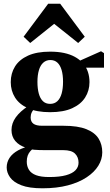

<svg xmlns="http://www.w3.org/2000/svg" viewBox="-20 -773 583 1020"><path d="M205.8 227.3Q134.3 227.3 92.9 211Q51.5 194.8 33.5 169.3Q15.5 143.8 15.5 116.6Q15.5 88.8 30.7 65.6Q45.8 42.5 76.6 25.5Q107.4 8.6 153.8 -0.8L166.9 8Q151.9 17.8 141.9 29.2Q131.8 40.5 127 54.2Q122.2 67.8 122.2 85.7Q122.2 110.6 134 129.4Q145.8 148.1 171.9 157.8Q198.1 167.5 241.3 167.5Q296.3 167.5 330.7 157.9Q365 148.3 381.1 131.3Q397.3 114.3 397.3 91.3Q397.3 61.5 378.5 43.1Q359.8 24.6 315.7 24.6H218.5Q186.4 24.6 162.5 22.6Q138.6 20.5 118.8 15.7V12Q80.8 -0.3 61 -24.2Q41.1 -48.1 41.1 -82.2Q41.1 -117.8 63.7 -149.5Q86.3 -181.2 131.7 -211V-222L170 -202Q155 -188.9 148.9 -176.4Q142.8 -163.9 142.8 -149Q142.8 -126.6 157.4 -115.8Q171.9 -104.9 204.3 -104.9H317.7Q393.9 -104.9 439 -86.7Q484 -68.5 503.7 -36.8Q523.3 -5.2 523.3 36.3Q523.3 73.5 502.2 107.7Q481.1 141.9 440.2 169Q399.4 196.1 340.6 211.7Q281.8 227.3 205.8 227.3ZM246.1 -177Q175 -177 128.7 -198Q82.3 -218.9 59.7 -255.1Q37.1 -291.2 37.1 -336.7Q37.1 -383.4 59.8 -419.9Q82.6 -456.4 128.9 -477.5Q175.3 -498.6 246.4 -498.6Q287.7 -498.6 320.3 -491.6Q352.9 -484.5 377.2 -471.2Q401.5 -458 418.2 -439.5L422.4 -435.4Q438.9 -415.4 447.2 -390.4Q455.4 -365.4 455.4 -336.7Q455.4 -291.8 432.6 -255.5Q409.8 -219.2 363.5 -198.1Q317.2 -177 246.1 -177ZM246.2 -221.2Q269.7 -221.2 284.9 -235.6Q300.1 -250 307.5 -276.4Q314.9 -302.7 314.9 -339Q314.9 -375 307.3 -401Q299.7 -426.9 284.8 -440.5Q269.9 -454.1 247.4 -454.1Q225.6 -454.1 210 -440.2Q194.4 -426.3 186.7 -400.2Q178.9 -374.2 178.9 -337.9Q178.9 -301.9 186.2 -275.6Q193.4 -249.4 208.2 -235.3Q223 -221.2 246.2 -221.2ZM386.9 -413.6V-446.2H394.3L516.8 -500.7L532.5 -490.7V-413.6ZM395.3 -544.6 220.2 -684.5H315.5L140.5 -544.6L105.4 -577.9L236 -753.2H299.7L430.3 -577.9Z"/></svg>

Font: Source Serif 4 Variable
Style: Regular
Weight: 400
Designer: Frank Grießhammer
Foundry: Adobe
Version: Version 4.005;hotconv 1.1.0;makeotfexe 2.6.0